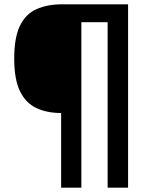

<svg xmlns="http://www.w3.org/2000/svg" viewBox="-20 -716 710 892"><path d="M264 156V-191Q197 -191 148 -214.5Q99 -238 72.5 -293Q46 -348 46 -444Q46 -541 72.5 -596Q99 -651 149.5 -673.5Q200 -696 269 -696H575V156H480V-613H358V156Z"/></svg>

Font: Ruda Medium
Style: Regular
Weight: 500
Version: Version 2.001